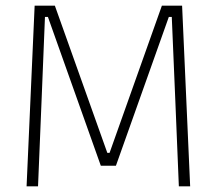

<svg xmlns="http://www.w3.org/2000/svg" viewBox="-20 -659 766 679"><path d="M74 0 102.5 -639H174L359.5 -118.5H367.5L552.5 -639H624L652.5 0H612.5L600 -303.5L587.5 -599H577L390 -73H336.5L149.5 -599H139L127 -303L114.5 0Z"/></svg>

Font: Anek Odia Medium ExtraLight
Style: Regular
Weight: 250
Version: Version 1.003